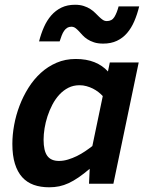

<svg xmlns="http://www.w3.org/2000/svg" viewBox="-20 -776 622 811"><path d="M32.2 -168Q32.2 -206.5 39.8 -248Q47.4 -289.6 62.5 -329.3Q77.6 -369.1 100.1 -405Q122.6 -440.9 152.3 -468Q182.1 -495.1 219 -511Q255.9 -526.9 299.8 -526.9Q345.2 -526.9 379.2 -513.2Q413.1 -499.5 436 -474.1L443.8 -512.2H565.9L459 0H356L358.9 -63Q333.5 -41.5 311.8 -26.6Q290 -11.7 270 -2.4Q250 6.8 230 11Q210 15.1 188 15.1Q151.4 15.1 122.6 4.9Q93.8 -5.4 73.7 -27.6Q53.7 -49.8 43 -84.5Q32.2 -119.1 32.2 -168ZM414.1 -370.1Q406.2 -378.9 395.5 -387.2Q384.8 -395.5 372.1 -401.9Q359.4 -408.2 345.2 -412.1Q331.1 -416 315.9 -416Q290 -416 268.8 -405.3Q247.6 -394.5 230.7 -376.2Q213.9 -357.9 201.4 -334.2Q189 -310.5 180.7 -285.2Q172.4 -259.8 168.2 -233.9Q164.1 -208 164.1 -186Q164.1 -139.2 179.7 -117.7Q195.3 -96.2 229 -96.2Q248 -96.2 267.3 -102.1Q286.6 -107.9 304.9 -116.9Q323.2 -126 339.8 -137.2Q356.4 -148.4 370.1 -159.2ZM145 -601.1Q153.3 -633.8 165.8 -661.9Q178.2 -689.9 196.5 -710.9Q214.8 -731.9 239.5 -743.9Q264.2 -755.9 296.9 -755.9Q317.9 -755.9 333.7 -750.7Q349.6 -745.6 361.3 -738Q373 -730.5 382.1 -721.4Q391.1 -712.4 398.9 -704.8Q406.7 -697.3 414.3 -692.1Q421.9 -687 431.2 -687Q452.6 -687 463.1 -704.1Q473.6 -721.2 481 -749H567.9Q559.6 -714.8 547.1 -686Q534.7 -657.2 516.6 -636.2Q498.5 -615.2 473.6 -603.5Q448.7 -591.8 416 -591.8Q393.1 -591.8 377 -597.2Q360.8 -602.5 348.9 -610.4Q336.9 -618.2 328.6 -627.4Q320.3 -636.7 313 -644.5Q305.7 -652.3 298.3 -657.7Q291 -663.1 281.2 -663.1Q271.5 -663.1 264.2 -658.7Q256.8 -654.3 251 -646Q245.1 -637.7 240.7 -626.2Q236.3 -614.7 231.9 -601.1Z"/></svg>

Font: Lorenzo Sans
Style: Bold Italic
Weight: 700
Italic angle: -12°
Foundry: Intel Corporation
Version: Version 1.00; ttfautohint (v1.5)